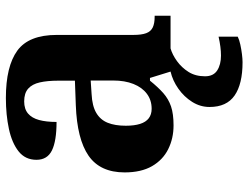

<svg xmlns="http://www.w3.org/2000/svg" viewBox="-114 -474 829 640"><g transform="rotate(-90 300.0 -154.5)"><path d="M201.5 10Q158.1 10 122.3 -7.8Q86.5 -25.6 65.6 -61.8Q44.8 -98 44.8 -153.1Q44.8 -234.6 100.3 -273.2Q155.9 -311.7 269 -315.8L350.6 -318.8V-374.2Q350.6 -410.7 344.8 -435.9Q339.1 -461.1 324.1 -474.5Q309 -487.9 281.5 -487.9Q256.1 -487.9 241 -475Q226 -462.2 219.5 -438.3Q213 -414.4 213 -380Q149.5 -380 118.1 -395.4Q86.8 -410.8 86.8 -446.9Q86.8 -484.1 114.8 -506.4Q142.9 -528.7 189.8 -538.8Q236.8 -548.9 292.9 -548.9Q398.2 -548.9 450.7 -510.8Q503.1 -472.6 503.1 -379.1V-123.9Q503.1 -96.4 508.9 -81.1Q514.6 -65.8 528 -59.4Q541.4 -53 563.4 -53H567V0H380.9L359.7 -68.6H350.6Q329 -41.8 309.3 -24.3Q289.6 -6.9 264.8 1.6Q240 10 201.5 10ZM256.9 -63Q285.8 -63 306.9 -78.9Q328 -94.7 339.6 -123.6Q351.1 -152.5 351.1 -191V-266.2L306.2 -263.2Q266.1 -261.2 243.2 -247.6Q220.2 -234.1 210.3 -209.6Q200.4 -185.1 200.4 -149.1Q200.4 -121 206.5 -101.6Q212.6 -82.3 225.2 -72.7Q237.9 -63 256.9 -63ZM412.1 240Q339.4 240 301.2 213.5Q262.9 187 262.9 130Q262.9 99 279.9 72Q296.9 45 323.9 26Q350.9 7 380.9 0H458.2Q437.2 6 415.7 21.5Q394.2 37 379.7 60Q365.2 83 365.2 115Q365.2 142.8 384.7 155.5Q404.2 168.1 434.2 168.1Q448.2 168.1 463.7 166.1Q479.2 164.1 497.2 160.1V224Q487.2 229 471.2 232.5Q455.2 236 439.2 238Q423.1 240 412.1 240Z"/></g></svg>

Font: Noto Serif Hebrew
Style: Regular
Weight: 400
Designer: Monotype Design Team
Foundry: Monotype Imaging Inc.
Version: Version 2.003